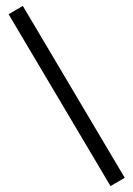

<svg xmlns="http://www.w3.org/2000/svg" viewBox="-20 -564 450 648"><path d="M57 -544 401 36 353 64 9 -516Z"/></svg>

Font: Glametrix
Style: Regular
Weight: 500
Designer: gluk
Foundry: gluk
Version: Version 0.40